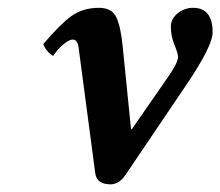

<svg xmlns="http://www.w3.org/2000/svg" viewBox="-20 -464 569 496"><path d="M318.4 -130.9 320.3 -129.9 414.1 -265.1Q439.9 -302.2 439.9 -316.9Q439.9 -325.7 430.7 -348.1Q421.4 -370.6 421.4 -395.5Q421.4 -415 438.7 -429.4Q456.1 -443.8 479 -443.8Q529.3 -443.8 529.3 -380.4Q529.3 -345.2 460.9 -244.1L304.2 -12.2Q288.1 11.7 266.1 12.2Q230 12.2 226.1 -16.1L183.1 -340.8Q180.2 -361.8 168 -361.8Q158.2 -361.8 142.8 -348.6Q127.4 -335.4 117.2 -319.3Q98.6 -331.5 91.8 -350.1Q134.8 -400.9 164.3 -422.4Q193.8 -443.8 235.8 -443.8Q269 -443.8 280.5 -419.4Q292 -395 296.9 -344.2Z"/></svg>

Font: Linux Libertine O
Style: Semibold Italic
Weight: 600
Italic angle: -11.5°
Designer: Philipp H. Poll
Foundry: Philipp H. Poll
Version: Version 5.1.2